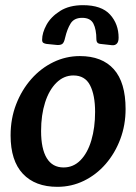

<svg xmlns="http://www.w3.org/2000/svg" viewBox="-20 -708 528 743"><path d="M202 15Q116 15 68.5 -35.5Q21 -86 21 -184Q21 -249 42.5 -304.5Q64 -360 101 -402Q138 -444 186.5 -467.5Q235 -491 289 -491Q375 -491 420.5 -440Q466 -389 466 -286Q466 -224 445.5 -169.5Q425 -115 389 -73.5Q353 -32 305 -8.5Q257 15 202 15ZM226 -60Q264 -60 291.5 -88Q319 -116 333.5 -165Q348 -214 348 -275Q348 -340 328.5 -378Q309 -416 264 -416Q227 -416 198.5 -388Q170 -360 154.5 -311.5Q139 -263 139 -201Q139 -132 161 -96Q183 -60 226 -60ZM301 -688Q373 -688 406 -651.5Q439 -615 439 -562Q439 -546 432 -539Q425 -532 414 -533L369 -538Q360 -539 356.5 -543.5Q353 -548 353 -555Q353 -594 341.5 -616.5Q330 -639 298 -639Q267 -639 253.5 -617.5Q240 -596 232 -562Q228 -543 221 -538Q214 -533 200 -534L160 -538Q153 -539 148 -542Q143 -545 143 -554Q143 -581 160 -612Q177 -643 212.5 -665.5Q248 -688 301 -688Z"/></svg>

Font: Alkatra
Style: Regular
Weight: 400
Designer: Suman Bhandary
Version: Version 1.100;gftools[0.9.22]